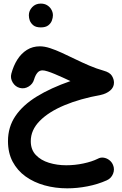

<svg xmlns="http://www.w3.org/2000/svg" viewBox="-20 -707 680 1068"><path d="M140.5 -622.3Q140.5 -607.2 145.6 -593Q151.2 -577.9 165.5 -566.2Q179.8 -554.6 207 -554.6Q233.6 -554.6 248.4 -565.9Q263.1 -577.3 268.7 -593.1Q274.4 -608.9 274.4 -622.1Q274.4 -640.3 263.9 -656.7Q255.9 -669.6 241.5 -678.3Q227.1 -687 206.3 -687Q177.6 -687 159.1 -667.2Q140.5 -647.3 140.5 -622.3ZM201.8 -449.3Q161.6 -449.3 129.9 -429.6Q98.3 -409.8 76.5 -375.5Q54.8 -341.2 43.1 -297.2Q36.4 -271.9 50.7 -248.1Q65.1 -224.4 90.2 -217.9Q115.7 -211.3 139.1 -225.5Q162.5 -239.7 169.6 -265Q176.4 -288 187.7 -301.8Q199 -315.6 216.4 -315.6Q227.1 -315.6 245.1 -309.9Q263.1 -304.2 285 -295Q306.9 -285.9 329.5 -275.6Q352.2 -265.3 371.9 -256Q262.2 -217.8 184.6 -170.1Q106.9 -122.4 65.7 -61.4Q24.4 -0.4 24.4 78.2Q24.4 143.4 50.5 192.6Q76.7 241.8 122.4 274.6Q168.2 307.4 227.8 324Q287.4 340.6 354 340.6Q409.2 340.6 466.4 329.5Q523.7 318.5 574.3 295.9Q598.6 284.9 608.8 259.8Q618.9 234.7 608.6 210.4Q601.9 194.1 587.7 183.3Q573.5 172.5 556.3 170Q539.1 167.5 523.4 176.3Q491.5 192.1 444.1 202.2Q396.7 212.3 348.5 212.3Q297.6 212.3 252.5 198.5Q207.4 184.7 179.3 155.1Q151.2 125.5 151.2 78.2Q151.2 16.4 200.9 -34.2Q250.6 -84.8 338.3 -121.5Q425.9 -158.1 539.6 -178.7Q571.2 -185.4 592.6 -203.2Q614 -221.1 614 -247.4Q614 -266.4 602.4 -285.4Q590.7 -304.4 556.6 -313.8Q516.1 -325.2 476.1 -342.4Q436 -359.6 397.9 -378.2Q359.9 -396.7 324.7 -412.9Q289.6 -429.1 258.6 -439.2Q227.7 -449.3 201.8 -449.3Z"/></svg>

Font: Mikhak VF
Style: Regular
Weight: 100
Designer: Amin Abedi
Version: Version 3.001